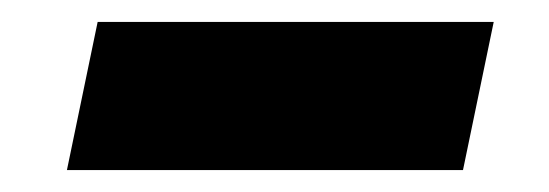

<svg xmlns="http://www.w3.org/2000/svg" viewBox="-20 -374 500 175"><path d="M41 -219 69 -354H430L402 -219Z"/></svg>

Font: Red Hat Text
Style: Bold Italic
Weight: 700
Italic angle: -12°
Designer: Pentagram, MCKL
Foundry: Pentagram, MCKL
Version: Version 1.023; ttfautohint (v1.8.3)